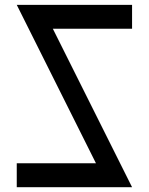

<svg xmlns="http://www.w3.org/2000/svg" viewBox="-20 -780 620 800"><path d="M530.3 -759.8Q530.3 -726.6 530.3 -660.2Q419.9 -660.2 200.2 -660.2Q309.6 -440.4 530.3 0Q370.1 0 49.8 0Q49.8 -33.2 49.8 -99.6Q160.2 -99.6 379.9 -99.6Q269.5 -320.3 49.8 -759.8Q210 -759.8 530.3 -759.8Z"/></svg>

Font: Alibu-Mazigh Belkasim 1
Style: Bold
Weight: 400
Designer: Mazigh Moubarik Belkasim
Version: Version 1.0